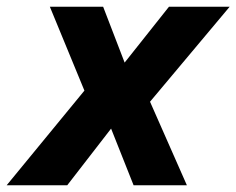

<svg xmlns="http://www.w3.org/2000/svg" viewBox="-57 -550 702 570"><path d="M142.6 0H-37.2L193.6 -281L91 -530H249.2L313 -364.2L444.6 -530H624.8L388.4 -248L497.8 0H339.6L272.8 -168.2Z"/></svg>

Font: Be Vietnam Pro Variable Thin
Style: Italic
Weight: 100
Italic angle: -12°
Designer: Lam Bao, Tony Le, Vietanh Nguyen
Foundry: Yellow Type Foundry
Version: Version 1.002